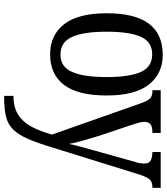

<svg xmlns="http://www.w3.org/2000/svg" viewBox="42 -628 823 948"><g transform="rotate(90 454.0 -154.5)"><path d="M248 10Q154 10 100 -59Q46 -128 46 -269Q46 -409 97.5 -477.5Q149 -546 251 -546Q344 -546 398 -477.5Q452 -409 452 -269Q452 -128 400 -59Q348 10 248 10ZM250 -41Q311 -41 336 -99Q361 -157 361 -269Q361 -381 336 -437.5Q311 -494 249 -494Q187 -494 162 -437.5Q137 -381 137 -269Q137 -157 162.5 -99Q188 -41 250 -41ZM454 191Q510 191 546.5 168Q583 145 606 102Q629 59 645 1L489 -442Q477 -474 465.5 -484.5Q454 -495 429 -495H426V-536H637V-495H634Q605 -495 593.5 -485Q582 -475 582 -457Q582 -446 585.5 -431.5Q589 -417 595 -399L651 -232Q665 -187 676 -147.5Q687 -108 691 -83Q697 -111 705 -141Q713 -171 723 -206L778 -403Q783 -417 785.5 -430Q788 -443 788 -456Q788 -477 774.5 -485.5Q761 -494 734 -495H731V-536H908V-495H905Q880 -495 867 -482Q854 -469 839 -420L709 -2Q687 71 667 117.5Q647 164 622 190.5Q597 217 559.5 227Q522 237 463 237H454Z"/></g></svg>

Font: Noto Serif Condensed
Style: Regular
Weight: 400
Width: 3
Designer: Monotype Design Team
Foundry: Monotype Imaging Inc.
Version: Version 2.013; ttfautohint (v1.8.4.7-5d5b)